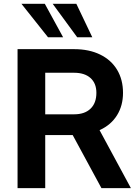

<svg xmlns="http://www.w3.org/2000/svg" viewBox="-20 -973 717 993"><path d="M70.8 -718.8H363.5Q440.7 -718.8 497.8 -690.9Q554.9 -663.1 585.6 -612.1Q616.2 -561 616.2 -492.9Q616.2 -426.8 585.4 -377.2Q554.7 -327.6 497.4 -301Q440.2 -274.4 363.5 -274.4H213.9V0H70.8ZM478.5 -492.9Q478.5 -542.2 448 -569.5Q417.5 -596.7 363.5 -596.7H213.9V-381.8H363.5Q418 -381.8 448.2 -410.9Q478.5 -439.9 478.5 -492.9ZM352.5 -280.8 470.7 -344.7 657 0H504.6ZM252.4 -953.4H374.8L457.3 -780.3H379.2ZM90.8 -953.4H211.7L306.4 -780.3H228.3Z"/></svg>

Font: Min Sans VF VF
Style: Regular
Weight: 400
Designer: Jinseong-Kim, NotoSansCJK, Nunito
Foundry: Jinseong-Kim
Version: Version 1.420;Glyphs 3.1.2 (3151)